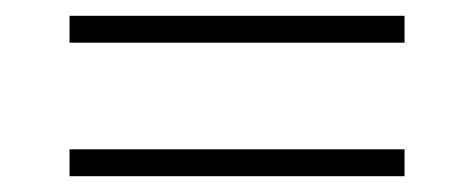

<svg xmlns="http://www.w3.org/2000/svg" viewBox="-20 -372 600 243"><path d="M68 -352H492V-318H68ZM68 -183H492V-149H68Z"/></svg>

Font: Cairo ExtraLight
Style: Regular
Weight: 275
Designer: Mohamed Gaber, Accademia di Belle Arti di Urbino and others
Foundry: Kief Type Foundry, Accademia di Belle Arti di Urbino and others
Version: Version 3.011